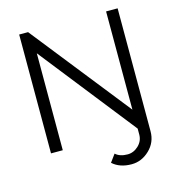

<svg xmlns="http://www.w3.org/2000/svg" viewBox="-127 -818 1019 1108"><g transform="rotate(-15 383.0 -264.5)"><path d="M159.2 -579.1V0H88.9V-710H142.1L607.9 -122.1V-709H676.8V24.9Q676.8 91.3 629.9 136.2Q583 181.2 522.9 181.2Q452.1 181.2 409.2 142.1L442.9 96.2Q468.3 120.1 515.1 120.1Q551.3 120.1 580.1 92.8Q608.9 65.4 608.9 26.9V-8.8Z"/></g></svg>

Font: Rawline
Style: Regular
Weight: 400
Designer: Matt McInerney, Pablo Impallari, Rodrigo Fuenzalida
Foundry: Matt McInerney, Pablo Impallari, Rodrigo Fuenzalida
Version: Version 4.020;PS 004.020;hotconv 1.0.88;makeotf.lib2.5.64775